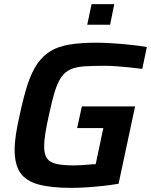

<svg xmlns="http://www.w3.org/2000/svg" viewBox="-20 -903 732 931"><path d="M326 8Q228 8 167 -8.5Q106 -25 78.5 -65Q51 -105 51 -177Q51 -211 57.5 -253.5Q64 -296 76 -348Q94 -432 113.5 -492.5Q133 -553 160.5 -593Q188 -633 225.5 -655.5Q263 -678 317.5 -687Q372 -696 446 -696Q484 -696 528 -693Q572 -690 615 -685.5Q658 -681 692 -675L670 -569Q639 -573 605 -576.5Q571 -580 541 -582Q511 -584 491 -584Q432 -584 391.5 -581.5Q351 -579 324 -567.5Q297 -556 278.5 -530.5Q260 -505 246 -460Q232 -415 217 -344Q206 -295 200 -257.5Q194 -220 194 -193Q194 -155 208 -135Q222 -115 254 -108Q286 -101 338 -101Q353 -101 372.5 -102Q392 -103 411.5 -105Q431 -107 444 -107L481 -282H354L377 -387H635L555 -12Q521 -6 479.5 -1.5Q438 3 398.5 5.5Q359 8 326 8ZM403 -783 424 -883H534L514 -783Z"/></svg>

Font: Saira Thin SemiBold
Style: Italic
Weight: 600
Italic angle: -12°
Version: Version 1.101